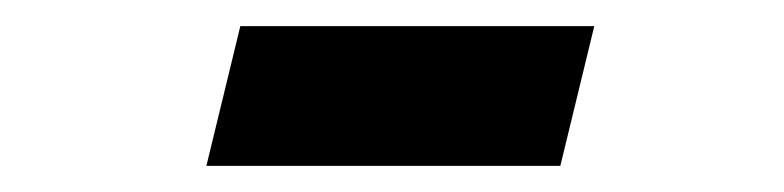

<svg xmlns="http://www.w3.org/2000/svg" viewBox="-20 -359 600 147"><path d="M138 -232 164 -339H435L409 -232Z"/></svg>

Font: Ubuntu Sans Mono Medium
Style: Italic
Weight: 500
Italic angle: -13.5°
Monospace: yes
Designer: Dalton Maag Ltd
Foundry: Dalton Maag Ltd
Version: Version 1.006